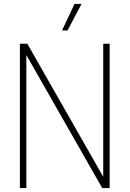

<svg xmlns="http://www.w3.org/2000/svg" viewBox="-20 -964 664 984"><path d="M82 0V-740H120L525 -30H509V-740H542V0H504L99 -710H115V0ZM298 -808 362 -944H398L326 -808Z"/></svg>

Font: Encode Sans SC Condensed Thin
Style: Regular
Weight: 100
Width: 3
Designer: Multiple Designers
Foundry: Impallari Type
Version: Version 3.002